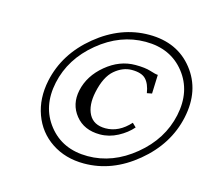

<svg xmlns="http://www.w3.org/2000/svg" viewBox="-86 -690 843 768"><g transform="rotate(15 335.5 -305.5)"><path d="M484.9 -215.8Q462.4 -189.5 427 -170.7Q391.6 -151.9 353.5 -151.9Q287.6 -151.9 252 -196.3Q216.3 -240.7 229 -300.8Q242.7 -364.3 298.6 -410.6Q354.5 -457 419.9 -457Q460 -457 483.4 -449.5Q506.8 -441.9 516.1 -441.9L513.2 -363.8L492.7 -359.9Q486.8 -397.5 469.2 -415.8Q451.7 -434.1 411.1 -434.1Q374 -434.1 340.6 -405.8Q307.1 -377.4 293 -311Q280.8 -253.9 300 -217.5Q319.3 -181.2 368.7 -181.2Q424.3 -181.2 469.2 -231ZM321.8 -22.9Q244.6 -22.9 187.5 -61Q130.4 -99.1 106.7 -164.3Q83 -229.5 99.1 -306.2Q124 -423.3 224.6 -505.6Q325.2 -587.9 442.1 -587.9Q559.1 -587.9 624 -505.4Q689 -422.9 664.1 -305.9Q639.2 -189 538.8 -106Q438.5 -22.9 321.8 -22.9ZM435.5 -557.1Q330.6 -557.1 241.5 -483.6Q152.3 -410.2 129.9 -306.2Q107.9 -202.6 166 -128.9Q224.1 -55.2 328.6 -55.2Q432.1 -55.2 521.5 -128.7Q610.8 -202.1 633.1 -306.2Q655.3 -410.2 597.4 -483.6Q539.6 -557.1 435.5 -557.1Z"/></g></svg>

Font: Linux Biolinum O
Style: Italic
Weight: 400
Italic angle: -12°
Designer: Philipp H. Poll
Foundry: Philipp H. Poll
Version: Version 1.1.3